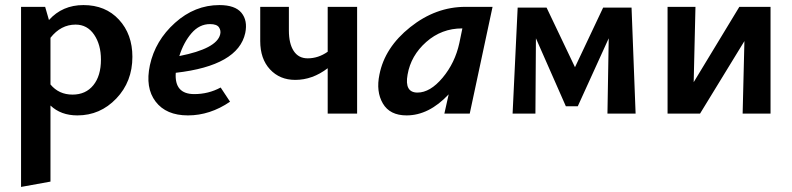

<svg xmlns="http://www.w3.org/2000/svg" viewBox="-20 -448 3121 757"><path d="M309 -428Q396 -428 449 -370.5Q502 -313 502 -224Q502 -126 438.5 -59.5Q375 7 285 7Q220 7 179 -32V268L63 289V-421H158L173 -369Q226 -428 309 -428ZM266 -75Q318 -75 348 -112Q378 -149 378 -213Q378 -272 351 -311.5Q324 -351 278 -351Q220 -351 179 -299V-115Q212 -75 266 -75Z M845 -428Q907 -428 932 -397.5Q957 -367 947 -318Q919 -189 673 -161Q667 -77 746 -77Q802 -77 850 -103L887 -47Q808 7 721 7Q635 7 593.5 -47.5Q552 -102 571 -191Q592 -288 670 -358Q748 -428 845 -428ZM848 -312Q852 -327 843.5 -340Q835 -353 808 -353Q766 -353 735 -317Q704 -281 687 -227Q834 -256 848 -312Z M1272 -421H1388V0H1272V-179Q1212 -133 1144 -133Q1083 -133 1044.5 -174.5Q1006 -216 1006 -286V-421H1119V-328Q1119 -276 1138 -247Q1157 -218 1193 -218Q1235 -218 1272 -244Z M1815 -421H1922L1832 0H1732L1749 -76Q1671 7 1583 7Q1517 7 1489.5 -40Q1462 -87 1476 -154Q1497 -261 1597.5 -341Q1698 -421 1815 -421ZM1626 -83Q1676 -83 1725 -141.5Q1774 -200 1791 -278L1803 -336H1802Q1721 -336 1660.5 -282.5Q1600 -229 1587 -154Q1574 -83 1626 -83Z M2486 0H2375L2380 -297L2258 -29H2211L2093 -297L2091 0H2001L2021 -418H2135L2247 -183L2358 -418H2470Z M3018 -421V0H2908L2915 -286L2740 0H2612V-421H2722L2715 -124L2895 -421Z"/></svg>

Font: EauTest
Style: Bold Italic
Weight: 700
Italic angle: -12°
Designer: Christian Thalmann (Catharsis Fonts)
Version: Version 0.001;PS 000.001;hotconv 1.0.88;makeotf.lib2.5.64775